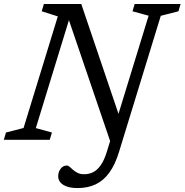

<svg xmlns="http://www.w3.org/2000/svg" viewBox="-38 -712 940 978"><path d="M576.5 -100 535 42 303.5 -637.5 318.5 -627 144.5 -59.5 226.5 -37 215.5 0H-18.5L-7.5 -37L82 -60L256.5 -628.5L174.5 -654.5L185.5 -691.5H376ZM568.5 61Q549 125.5 519.5 166.5Q490 207.5 449.8 226.8Q409.5 246 356.5 246Q310 246 284.2 229.5Q258.5 213 258.5 185.5Q258.5 164.5 270.5 148Q282.5 131.5 302.5 131Q309 131 316.8 137.8Q324.5 144.5 334.2 153.2Q344 162 357.8 168.8Q371.5 175.5 391 175.5Q414.5 175.5 435.5 165.5Q456.5 155.5 474.8 130Q493 104.5 507 58.5L719 -632L637 -654.5L648 -691.5H882L871 -654.5L781 -631.5Z"/></svg>

Font: Newsreader 11pt
Style: Italic
Weight: 400
Italic angle: -17°
Version: Version 1.003